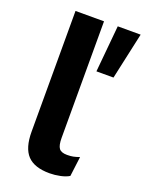

<svg xmlns="http://www.w3.org/2000/svg" viewBox="-139 -788 661 867"><g transform="rotate(20 191.5 -354.5)"><path d="M334 -495H252L273 -719H383ZM207 -159Q207 -123 217.5 -109Q228 -95 256 -95Q273 -95 285.5 -97.5Q298 -100 315 -106L303 -11Q287 -1 261 4.5Q235 10 210 10Q137 10 103.5 -25.5Q70 -61 70 -139V-719H207Z"/></g></svg>

Font: Work Sans SemiBold
Style: Regular
Weight: 600
Designer: Wei Huang
Foundry: Wei Huang
Version: Version 1.500